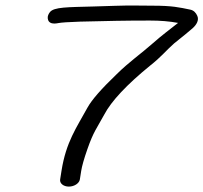

<svg xmlns="http://www.w3.org/2000/svg" viewBox="-20 -671 752 710"><path d="M275.3 -7.5 280.3 -39.2C283.1 -56.8 290.6 -83.6 303 -119C326 -184.8 336.5 -194.1 365.7 -247.6C391.5 -296.7 448.4 -357.8 535.8 -428.9C575.5 -460 594.4 -484.5 624.1 -510.7C655.6 -535.7 678.9 -554.8 692.3 -566.6C707.2 -579.9 716.6 -596.7 709.6 -612.3C704.6 -624 696.2 -632.7 683.9 -635.3C642.8 -643.8 617.5 -650 543.4 -650C523.2 -650 503 -650.2 482.8 -650.5C434.9 -651.3 373.5 -648.1 325 -647C230.6 -644.4 179.7 -645.2 164.8 -626.4C159.6 -619.9 155.7 -611.8 156.5 -603.5C158.4 -582.3 178.7 -582.1 196.2 -585.7C205.4 -587.6 232.6 -589.6 275.9 -591C385.9 -593.6 437.2 -595 534.7 -595C572.6 -595 605.4 -592.4 638.5 -586.3C610 -563.6 578.5 -540.6 544.5 -510.4C501.8 -472.5 457.1 -442 411 -396.2C355.5 -343 319.5 -302.2 303.3 -272.7C262.6 -198.2 224.3 -146.1 207.4 -39.1L202.4 -7.4C200.1 7 214.7 19 234.6 19C254.6 19 273 7 275.3 -7.5Z"/></svg>

Font: MewTooHand
Style: BdWideIta
Weight: 400
Designer: Mew Too, Robert Jablonski
Version: Version 0.77